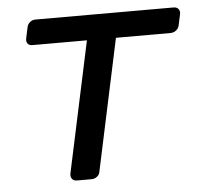

<svg xmlns="http://www.w3.org/2000/svg" viewBox="-43 -565 637 609"><g transform="rotate(-5 275.0 -260.0)"><path d="M177.9 0Q167.7 0 162.8 -6.4Q157.9 -12.7 159.1 -22.9L248.3 -440.1H74.6Q64.4 -440.1 59.7 -446.4Q54.9 -452.8 56.9 -463L64.2 -497.1Q66.2 -507.3 73.7 -513.6Q81.1 -520 91.3 -520H531.1Q541.2 -520 546.5 -513.6Q551.8 -507.3 549.8 -497.1L542.5 -463Q540.5 -452.8 532.5 -446.4Q524.6 -440.1 514.4 -440.1H340.7L251.6 -22.9Q250.4 -12.7 242.6 -6.4Q234.7 0 224.5 0Z"/></g></svg>

Font: Rubik Light
Style: Italic
Weight: 300
Italic angle: -12°
Designer: Hubert and Fischer
Foundry: Hubert and Fischer
Version: Version 2.300;gftools[0.9.30]